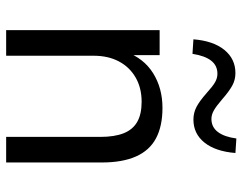

<svg xmlns="http://www.w3.org/2000/svg" viewBox="-100 -668 769 608"><g transform="rotate(90 284.0 -364.5)"><path d="M76 0V-486H155V-378H144Q165 -436 212.5 -465.5Q260 -495 322 -495Q380 -495 418.5 -474.5Q457 -454 476 -411Q495 -368 495 -303V0H414V-298Q414 -343 402.5 -372Q391 -401 366.5 -415Q342 -429 303 -429Q259 -429 226 -410Q193 -391 175 -357Q157 -323 157 -277V0ZM151 -590 105 -593Q110 -656 138.5 -691Q167 -726 212 -726Q234 -726 252.5 -715.5Q271 -705 295 -684Q317 -665 330.5 -657.5Q344 -650 357 -650Q383 -650 398.5 -670.5Q414 -691 419 -729L465 -726Q460 -663 432 -628Q404 -593 359 -593Q338 -593 319.5 -602.5Q301 -612 275 -635Q254 -654 241 -661.5Q228 -669 214 -669Q188 -669 172.5 -649Q157 -629 151 -590Z"/></g></svg>

Font: NunitoSans1
Style: Book
Weight: 400
Designer: Vernon Adams
Foundry: Vernon Adams
Version: Version 3.101;gftools[0.9.27]